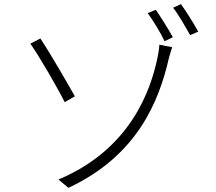

<svg xmlns="http://www.w3.org/2000/svg" viewBox="-20 -866 1040 923"><path d="M261 -3 309 37C641 -118 745 -381 792 -587C795 -596 801 -621 808 -639L746 -651C746 -637 741 -608 738 -593C706 -435 609 -149 261 -3ZM126 -656C169 -595 257 -443 291 -375L340 -403C305 -465 216 -619 174 -681L126 -656ZM729 -819 690 -803C715 -769 752 -709 771 -668L811 -687C790 -725 751 -787 729 -819ZM850 -846 812 -829C838 -796 871 -738 894 -697L933 -714C911 -754 874 -813 850 -846Z"/></svg>

Font: Noto Sans CJK KR Light
Style: Regular
Weight: 300
Designer: Ryoko NISHIZUKA (kana & ideographs); Paul D. Hunt (Latin, Greek & Cyrillic); Wenlong ZHANG (bopomofo); Sandoll Communica
Foundry: Adobe Systems Incorporated
Version: Version 1.004;PS 1.004;hotconv 1.0.82;makeotf.lib2.5.63406